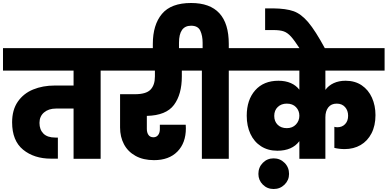

<svg xmlns="http://www.w3.org/2000/svg" viewBox="-34 -1062 2592 1284"><path d="M727 -590H639V0H458V-336H340Q291 -336 260.5 -310Q230 -284 230 -240Q230 -195 256.5 -168.5Q283 -142 336 -142H353V-1H307Q194 -1 120.5 -61Q47 -121 47 -244Q47 -327 85 -382Q123 -437 187.5 -463.5Q252 -490 332 -490H458V-590H-14V-740H727Z M1182 -551Q1182 -431 1129.5 -360.5Q1077 -290 948 -287V-200Q948 -175 959 -159.5Q970 -144 992 -144Q1012 -144 1023.5 -159Q1035 -174 1035 -198V-228H1208Q1209 -217 1209 -204Q1209 -106 1152.5 -48.5Q1096 9 996 9Q924 9 872.5 -19.5Q821 -48 795 -97.5Q769 -147 769 -209V-432H869Q943 -432 972.5 -462.5Q1002 -493 1002 -551V-590H699V-740H1256V-590H1182Z M1583 -740V-590H1496V0H1316V-590H1228V-740H1321V-776Q1321 -823 1305.5 -856.5Q1290 -890 1244 -890Q1163 -890 1163 -776V-701H988V-768Q988 -896 1049 -969Q1110 -1042 1244 -1042Q1496 -1042 1496 -768V-740Z M2142 -590V-461Q2163 -490 2197.5 -506Q2232 -522 2277 -522Q2340 -522 2385 -491.5Q2430 -461 2453.5 -408.5Q2477 -356 2477 -292Q2477 -222 2450.5 -170.5Q2424 -119 2377.5 -92Q2331 -65 2271 -65Q2235 -65 2202 -73V-214Q2210 -211 2222 -211Q2254 -211 2274 -232Q2294 -253 2294 -288Q2294 -323 2273.5 -346Q2253 -369 2218 -369Q2181 -369 2161.5 -344Q2142 -319 2142 -278V0H1968V-118Q1920 -54 1821 -54Q1758 -54 1711.5 -84Q1665 -114 1640.5 -167Q1616 -220 1616 -288Q1616 -394 1672.5 -458Q1729 -522 1828 -522Q1875 -522 1910.5 -506.5Q1946 -491 1968 -462V-590H1555V-740H2538V-590ZM1884 -205Q1922 -205 1945 -229.5Q1968 -254 1968 -288Q1968 -322 1945.5 -345.5Q1923 -369 1884 -369Q1847 -369 1823.5 -346.5Q1800 -324 1800 -287Q1800 -250 1823 -227.5Q1846 -205 1884 -205ZM1899 101Q1899 143 1869 172.5Q1839 202 1796 202Q1753 202 1723.5 172.5Q1694 143 1694 101Q1694 57 1723.5 27Q1753 -3 1796 -3Q1839 -3 1869 27Q1899 57 1899 101Z M1972 -735Q1935 -792 1912 -817.5Q1889 -843 1864 -852Q1839 -861 1794 -861H1739V-1006H1792Q1879 -1005 1929.5 -987Q1980 -969 2027.5 -913Q2075 -857 2141 -735Z"/></svg>

Font: DVN-Poppins ExtBd
Style: Regular
Weight: 800
Designer: Ninad Kale (Devanagari), Jonny Pinhorn (Latin)
Foundry: Indian Type Foundry
Version: 4.004